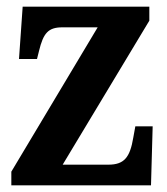

<svg xmlns="http://www.w3.org/2000/svg" viewBox="-20 -556 502 576"><path d="M14 0H433L438 -177H386L380 -144C370 -83 352 -62 305 -62H168L428 -494V-536H48L37 -379H91L97 -403C110 -457 125 -474 167 -474H273L14 -41Z"/></svg>

Font: Noto Serif Devanagari Condensed
Style: Bold
Weight: 700
Width: 3
Designer: Universal Thirst, Indian Type Foundry and the Monotype Design Team
Foundry: Monotype Imaging Inc.
Version: Version 2.004